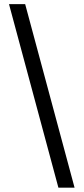

<svg xmlns="http://www.w3.org/2000/svg" viewBox="-20 -781 397 911"><path d="M333.8 109.4 99.4 -761.4H22.7L257.1 109.4Z"/></svg>

Font: Riot Sans 2.0
Style: Regular
Weight: 400
Designer: Rasmus Andersson
Foundry: rsms
Version: Version 3.006;hotconv 1.0.109;makeotfexe 2.5.65596